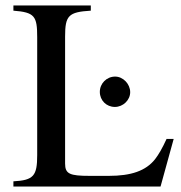

<svg xmlns="http://www.w3.org/2000/svg" viewBox="-20 -682 660 702"><path d="M456 -345C456 -375 430 -402 401 -402C370 -402 345 -377 345 -346C345 -315 369 -291 400 -291C430 -291 456 -316 456 -345ZM615 -174H589C573 -139 560 -117 547 -100C513 -57 459 -39 378 -39H308C235 -39 218 -46 218 -84V-548C218 -625 230 -638 312 -643V-662H29V-643C107 -637 116 -623 116 -546V-115C116 -39 103 -23 29 -19V0H567Z"/></svg>

Font: STIX Math
Style: Regular
Weight: 400
Designer: MicroPress Inc., with final additions and corrections provided by Coen Hoffman, Elsevier (retired)
Version: Version 1.1.0